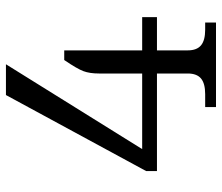

<svg xmlns="http://www.w3.org/2000/svg" viewBox="-70 -670 740 640"><g transform="rotate(-90 300.0 -350.0)"><path d="M49.8 -232.9 303.2 -700.2H405.8L123 -246.1H375V-390.1Q375 -420.9 382.8 -441.9Q390.6 -462.9 419.9 -505.9H452.1V-246.1H563V-196.8H452.1V-94.2Q452.1 -64 468.8 -50Q485.4 -36.1 521 -36.1H544.9V0H263.2V-36.1H306.2Q341.8 -36.1 358.4 -50Q375 -64 375 -94.2V-196.8H49.8Z"/></g></svg>

Font: LT Superior Serif
Style: Regular
Weight: 400
Designer: Daniel Lyons
Foundry: LyonsType
Version: Version 2.120;FEAKit 1.0